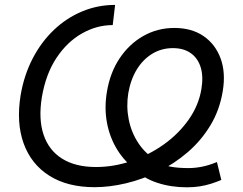

<svg xmlns="http://www.w3.org/2000/svg" viewBox="-20 -759 1000 790"><path d="M749 11.7Q683.1 11.7 626.5 -7.1Q569.8 -25.9 540.5 -59.1Q493.2 -93.3 462.4 -143.1Q431.6 -192.9 420.2 -253.7Q408.7 -314.5 419.9 -381.3Q433.1 -460.9 472.7 -519.8Q512.2 -578.6 570.3 -611.3Q628.4 -644 697.3 -644Q768.6 -644 817.4 -610.6Q866.2 -577.1 887.7 -518.6Q909.2 -460 896.5 -383.8Q883.8 -306.2 845.7 -243.2Q807.6 -180.2 752.2 -132.6Q696.8 -85 631.6 -53Q566.4 -21 498.8 -4.9Q431.2 11.2 369.1 11.2Q258.3 11.2 183.6 -35.6Q108.9 -82.5 77.6 -168Q46.4 -253.4 64.9 -367.7Q79.1 -450.2 114.3 -518.1Q149.4 -585.9 201.4 -635.5Q253.4 -685.1 317.6 -711.9Q381.8 -738.8 453.6 -738.8L443.8 -655.8Q377.9 -655.8 317.1 -621.3Q256.3 -586.9 212.4 -520.8Q168.5 -454.6 152.3 -359.4Q137.7 -269.5 159.2 -205.1Q180.7 -140.6 235.6 -106.2Q290.5 -71.8 375 -71.8Q448.2 -71.8 520.5 -96.4Q592.8 -121.1 654.1 -164.8Q715.3 -208.5 756.3 -266.8Q797.4 -325.2 808.6 -392.1Q817.4 -444.3 805.7 -482.2Q793.9 -520 764.6 -540.5Q735.4 -561 691.4 -561Q645 -561 606.9 -538.1Q568.8 -515.1 543.2 -473.6Q517.6 -432.1 507.8 -375.5Q499 -320.3 509.8 -266.8Q520.5 -213.4 549.8 -169.4Q579.1 -125.5 625 -98.6Q648.9 -79.6 680.4 -73.5Q711.9 -67.4 755.4 -67.4Q782.2 -67.4 810.8 -73Q839.4 -78.6 872.6 -92.3L890.6 -18.6Q871.1 -10.3 848.9 -3.2Q826.7 3.9 801.8 7.8Q776.9 11.7 749 11.7Z"/></svg>

Font: Inter 28pt
Style: Italic
Weight: 400
Italic angle: -9.3988°
Designer: Rasmus Andersson
Foundry: rsms
Version: Version 4.001;git-66647c0bb